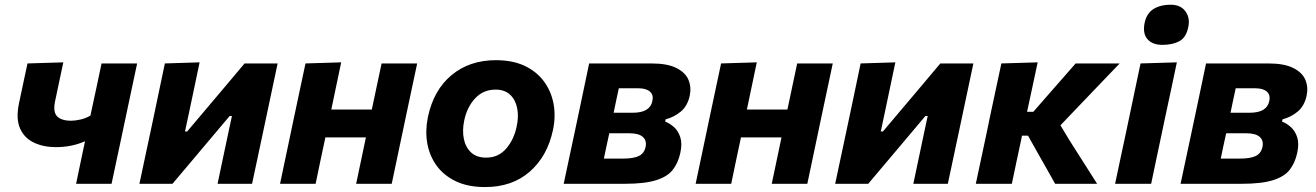

<svg xmlns="http://www.w3.org/2000/svg" viewBox="-20 -762 5456 796"><path d="M295.5 0Q304 -41.5 313.5 -86.5Q323 -131.5 332.5 -176.5Q277.5 -152 212 -152Q160 -152 120.5 -170.8Q81 -189.5 63.2 -229.5Q45.5 -269.5 58.5 -332.5Q69.5 -384.5 77.5 -422.2Q85.5 -460 94 -499L242.5 -503.5Q234.5 -467 226.8 -429.8Q219 -392.5 208.5 -343Q199 -298.5 216.5 -280Q234 -261.5 275 -261.5Q292 -261.5 314 -266.5Q336 -271.5 355 -283L359.5 -304.5Q373 -366 382.2 -409.8Q391.5 -453.5 401 -499H548.5Q537 -445.5 526 -393.2Q515 -341 499 -266L488.5 -216Q475 -153.5 464.5 -103.5Q454 -53.5 442.5 0Z M558 0Q569.5 -53.5 580 -103.5Q590.5 -153.5 604 -216L614.5 -265.5Q630 -340 641.2 -392.8Q652.5 -445.5 663.5 -499L807.5 -503.5Q797.5 -455.5 787.8 -409.5Q778 -363.5 764.5 -299L747 -217H756L862.5 -343Q894 -380.5 927.5 -420Q961 -459.5 994 -499H1131Q1119.5 -445 1108.5 -393Q1097.5 -341 1081.5 -265.5L1071 -216Q1057.5 -153.5 1047 -103.2Q1036.5 -53 1025 0H882Q892.5 -50.5 902.2 -96.2Q912 -142 924 -199L941.5 -281H932L830 -160Q796.5 -120.5 762.8 -80.2Q729 -40 695 0Z M1141 0Q1152 -53.5 1162.8 -103.5Q1173.5 -153.5 1186.5 -216L1197 -266Q1213 -341 1224 -393.2Q1235 -445.5 1246.5 -499L1394.5 -503.5Q1385 -457 1375.2 -411.5Q1365.5 -366 1353.5 -308H1521.5Q1533.5 -365.5 1543 -409.5Q1552.5 -453.5 1562 -499H1709.5Q1698 -445.5 1687 -393.2Q1676 -341 1660 -266L1649.5 -216Q1636.5 -153.5 1625.8 -103.5Q1615 -53.5 1604 0H1456.5Q1466.5 -48 1476.2 -93.5Q1486 -139 1497 -192.5H1329Q1317.5 -139 1308 -93.8Q1298.5 -48.5 1288.5 0Z M1991 13.5Q1919.5 13.5 1869.2 -10.8Q1819 -35 1789.5 -76.2Q1760 -117.5 1751.2 -169.2Q1742.5 -221 1754 -276.5Q1777.5 -388.5 1852 -450.5Q1926.5 -512.5 2036 -512.5Q2105.5 -512.5 2155.5 -488.8Q2205.5 -465 2235.5 -424Q2265.5 -383 2275 -331.2Q2284.5 -279.5 2272.5 -223Q2249.5 -114.5 2176.5 -50.5Q2103.5 13.5 1991 13.5ZM1995.5 -108.5Q2046.5 -108.5 2078.8 -146.2Q2111 -184 2122 -237.5Q2131 -278 2124.2 -313Q2117.5 -348 2095 -369.2Q2072.5 -390.5 2034.5 -390.5Q1983.5 -390.5 1949.8 -354.2Q1916 -318 1904.5 -262Q1896 -221.5 1903 -186.5Q1910 -151.5 1933 -130Q1956 -108.5 1995.5 -108.5Z M2317 0Q2328.5 -53.5 2339 -103.5Q2349.5 -153.5 2363 -216L2373.5 -265.5Q2389 -340 2400.2 -392.5Q2411.5 -445 2422.5 -499H2680.5Q2746.5 -499 2784 -480.2Q2821.5 -461.5 2834.2 -431Q2847 -400.5 2839.5 -365Q2830 -322 2802 -299Q2774 -276 2740 -267.5L2737.5 -258Q2756 -251 2773.8 -235.5Q2791.5 -220 2800.2 -193.5Q2809 -167 2800.5 -128Q2791.5 -86.5 2769.2 -58Q2747 -29.5 2699.8 -14.8Q2652.5 0 2569.5 0ZM2545.5 -396Q2540 -371 2535 -347.2Q2530 -323.5 2524 -294.5H2601.5Q2640 -294.5 2660 -307Q2680 -319.5 2684.5 -342.5Q2690.5 -368 2674.8 -382Q2659 -396 2627 -396ZM2483.5 -104.5H2562.5Q2607 -104.5 2629 -115.5Q2651 -126.5 2656.5 -153Q2662 -179 2645.2 -194.2Q2628.5 -209.5 2588.5 -209.5H2506Q2499 -177.5 2493.8 -153.2Q2488.5 -129 2483.5 -104.5Z M2864 0Q2875 -53.5 2885.8 -103.5Q2896.5 -153.5 2909.5 -216L2920 -266Q2936 -341 2947 -393.2Q2958 -445.5 2969.5 -499L3117.5 -503.5Q3108 -457 3098.2 -411.5Q3088.5 -366 3076.5 -308H3244.5Q3256.5 -365.5 3266 -409.5Q3275.5 -453.5 3285 -499H3432.5Q3421 -445.5 3410 -393.2Q3399 -341 3383 -266L3372.5 -216Q3359.5 -153.5 3348.8 -103.5Q3338 -53.5 3327 0H3179.5Q3189.5 -48 3199.2 -93.5Q3209 -139 3220 -192.5H3052Q3040.5 -139 3031 -93.8Q3021.5 -48.5 3011.5 0Z M3442.5 0Q3454 -53.5 3464.5 -103.5Q3475 -153.5 3488.5 -216L3499 -265.5Q3514.5 -340 3525.8 -392.8Q3537 -445.5 3548 -499L3692 -503.5Q3682 -455.5 3672.2 -409.5Q3662.5 -363.5 3649 -299L3631.5 -217H3640.5L3747 -343Q3778.5 -380.5 3812 -420Q3845.5 -459.5 3878.5 -499H4015.5Q4004 -445 3993 -393Q3982 -341 3966 -265.5L3955.5 -216Q3942 -153.5 3931.5 -103.2Q3921 -53 3909.5 0H3766.5Q3777 -50.5 3786.8 -96.2Q3796.5 -142 3808.5 -199L3826 -281H3816.5L3714.5 -160Q3681 -120.5 3647.2 -80.2Q3613.5 -40 3579.5 0Z M4025.5 0Q4037 -53.5 4047.5 -103.2Q4058 -153 4071.5 -216L4083 -272Q4098 -342 4109 -393.8Q4120 -445.5 4131.5 -499L4282 -503.5Q4270.5 -450.5 4259.8 -399.5Q4249 -348.5 4238 -298.5H4264L4325.5 -369Q4354 -401.5 4382.5 -434Q4411 -466.5 4439.5 -499H4622Q4578.5 -454 4535.8 -409.2Q4493 -364.5 4449.5 -319L4376.5 -242.5L4412.5 -182.5Q4441.5 -137 4470.5 -91.2Q4499.5 -45.5 4528.5 0H4354.5Q4337.5 -30.5 4320 -61.2Q4302.5 -92 4285.5 -122L4242 -199.5H4217L4214.5 -186.5Q4203.5 -136 4194.2 -92Q4185 -48 4175 0Z M4603 0Q4614.5 -53.5 4625 -103.8Q4635.5 -154 4649 -216L4659.5 -266Q4675 -341 4686.2 -393.2Q4697.5 -445.5 4708.5 -499L4859 -503.5Q4847.5 -448.5 4836.2 -395.2Q4825 -342 4808.5 -266L4798 -216Q4785 -154 4774.2 -103.5Q4763.5 -53 4752.5 0ZM4799 -576Q4757.5 -576 4737 -599.8Q4716.5 -623.5 4725.5 -667.5Q4734 -707.5 4762.8 -725Q4791.5 -742.5 4833 -742.5Q4874.5 -742.5 4894.5 -715.2Q4914.5 -688 4906.5 -650Q4897.5 -606 4869.2 -591Q4841 -576 4799 -576Z M4874.5 0Q4886 -53.5 4896.5 -103.5Q4907 -153.5 4920.5 -216L4931 -265.5Q4946.5 -340 4957.8 -392.5Q4969 -445 4980 -499H5238Q5304 -499 5341.5 -480.2Q5379 -461.5 5391.8 -431Q5404.5 -400.5 5397 -365Q5387.5 -322 5359.5 -299Q5331.5 -276 5297.5 -267.5L5295 -258Q5313.5 -251 5331.2 -235.5Q5349 -220 5357.8 -193.5Q5366.5 -167 5358 -128Q5349 -86.5 5326.8 -58Q5304.5 -29.5 5257.2 -14.8Q5210 0 5127 0ZM5103 -396Q5097.5 -371 5092.5 -347.2Q5087.5 -323.5 5081.5 -294.5H5159Q5197.5 -294.5 5217.5 -307Q5237.5 -319.5 5242 -342.5Q5248 -368 5232.2 -382Q5216.5 -396 5184.5 -396ZM5041 -104.5H5120Q5164.5 -104.5 5186.5 -115.5Q5208.5 -126.5 5214 -153Q5219.5 -179 5202.8 -194.2Q5186 -209.5 5146 -209.5H5063.5Q5056.5 -177.5 5051.2 -153.2Q5046 -129 5041 -104.5Z"/></svg>

Font: Commissioner
Style: Bold Italic
Weight: 700
Italic angle: -12°
Designer: Kostas Bartsokas
Foundry: Kostas Bartsokas
Version: Version 1.000; ttfautohint (v1.8.3)